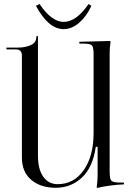

<svg xmlns="http://www.w3.org/2000/svg" viewBox="-20 -927 649 956"><path d="M159 -898 177 -907Q237 -818 297 -818Q360 -818 421 -907L435 -898Q412 -847 375 -814.5Q338 -782 297 -782Q221 -782 159 -898ZM597 -18V-9Q528 -6 462 9V1Q466 -26 466 -56V-196H457Q442 -93 387.5 -42.5Q333 8 258 8Q182 8 135.5 -31.5Q89 -71 89 -143V-651Q89 -681 59 -681H12V-690H69Q106 -690 133.5 -702.5Q161 -715 161 -743V-747H169V-662V-152Q169 -84 195.5 -47Q222 -10 267 -10Q348 -10 397 -80Q446 -150 446 -265V-657Q446 -693 437 -701.5Q428 -710 392 -710H375V-719L530 -723V-715Q526 -691 526 -662V-71Q526 -35 535 -26.5Q544 -18 580 -18Z"/></svg>

Font: FoglihtenNo06
Style: Regular
Weight: 500
Designer: gluk (gluksza@wp.pl)
Foundry: gluk (gluksza@wp.pl)
Version: Version 0.76